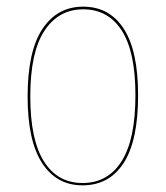

<svg xmlns="http://www.w3.org/2000/svg" viewBox="-20 -548 498 577"><path d="M395 -262Q395 -125 351.5 -58Q308 9 228 9Q150 9 106.5 -58Q63 -125 63 -258Q63 -394 107.5 -461Q152 -528 230 -528Q309 -528 352 -461.5Q395 -395 395 -262ZM71 -258Q71 -128 112 -63Q153 2 228 2Q304 2 345.5 -63.5Q387 -129 387 -262Q387 -392 346 -456Q305 -520 230 -520Q156 -520 113.5 -455.5Q71 -391 71 -258Z"/></svg>

Font: Fira Sans Compressed Eight
Style: Regular
Weight: 100
Width: 1
Designer: bBox Type GmbH & Carrois Corporate GbR & Edenspiekermann AG
Foundry: bBox Type GmbH & Carrois Corporate GbR & Edenspiekermann AG
Version: Version 4.301